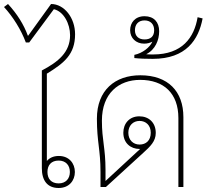

<svg xmlns="http://www.w3.org/2000/svg" viewBox="-45 -934 1032 959"><path d="M330 -763C330 -845 276 -914 210 -914L96 -756H94C74 -811 41 -864 -5 -914L-25 -899C20 -850 60 -786 84 -722H101L224 -888C273 -877 305 -815 305 -758C305 -673 246 -625 164 -582V-94C164 -33 191 5 248 5C300 5 329 -32 329 -75C329 -118 300 -155 249 -155C221 -155 202 -145 189 -130V-566C275 -619 330 -662 330 -763ZM248 -132C283 -132 304 -109 304 -75C304 -41 283 -18 248 -18C211 -18 192 -41 192 -75C192 -109 211 -132 248 -132Z M457 0H484L671 -171C705 -202 733 -228 733 -270C733 -322 698 -353 651 -353C601 -353 571 -317 571 -271C571 -220 607 -190 652 -190H655L482 -30V-85C482 -195 464 -234 464 -331C464 -468 548 -535 655 -535C773 -535 846 -468 846 -344V0H871V-349C871 -477 795 -558 656 -558C530 -558 439 -484 439 -341C439 -224 457 -188 457 -74ZM652 -212C620 -212 596 -235 596 -271C596 -307 620 -330 652 -330C684 -330 708 -308 708 -271C708 -232 684 -212 652 -212Z M718 -640C885 -640 947 -736 967 -842L942 -848C925 -746 865 -662 720 -662C709 -662 701 -662 685 -663C731 -686 750 -734 750 -778C750 -823 724 -853 677 -853C630 -853 605 -821 605 -783C605 -744 634 -716 675 -716C691 -716 705 -720 716 -726C704 -698 667 -668 626 -660V-644C654 -641 684 -640 718 -640ZM677 -737C647 -737 629 -754 629 -783C629 -813 647 -832 677 -832C706 -832 725 -814 725 -783C725 -752 707 -737 677 -737Z"/></svg>

Font: Noto Sans Thai Looped Thin
Style: Regular
Weight: 100
Designer: Sasikarn Vongin, Ben Mitchell
Foundry: The Fontpad Ltd
Version: Version 1.001